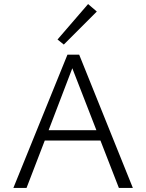

<svg xmlns="http://www.w3.org/2000/svg" viewBox="-20 -928 722 948"><path d="M458 -871 295 -708 264 -733 415 -908ZM567 0 476 -234H201L111 0H46L313 -658H371L636 0ZM220 -285H456L337 -591Z"/></svg>

Font: EauTestSC Semilight
Style: Regular
Weight: 300
Designer: Christian Thalmann (Catharsis Fonts)
Version: Version 0.001;PS 000.001;hotconv 1.0.88;makeotf.lib2.5.64775